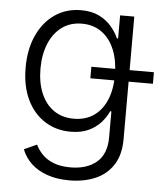

<svg xmlns="http://www.w3.org/2000/svg" viewBox="-54 -595 750 857"><g transform="rotate(5 321.5 -166.5)"><path d="M288.1 214.4Q231.9 214.4 188.7 199.2Q145.5 184.1 116.9 157Q88.4 129.9 74.2 93.8L131.3 67.9Q142.1 91.3 161.9 111.6Q181.6 131.8 212.6 144Q243.7 156.2 288.1 156.2Q361.3 156.2 405 119.4Q448.7 82.5 448.7 7.8V-108.9H443.4Q431.2 -81.5 409.4 -57.4Q387.7 -33.2 354.5 -17.8Q321.3 -2.4 274.4 -2.4Q209.5 -2.4 158.7 -34.9Q107.9 -67.4 79.1 -127.4Q50.3 -187.5 50.3 -270.5Q50.3 -353 78.9 -415.3Q107.4 -477.5 158.2 -512.2Q209 -546.9 275.4 -546.9Q322.8 -546.9 356.2 -530.3Q389.6 -513.7 411.4 -488Q433.1 -462.4 444.8 -435.5H450.2V-539.1H513.7V10.3Q513.7 80.1 484.4 125.5Q455.1 170.9 404.1 192.6Q353 214.4 288.1 214.4ZM284.2 -61.5Q335.9 -61.5 373 -86.9Q410.2 -112.3 430.2 -159.4Q450.2 -206.5 450.2 -271.5Q450.2 -335 430.7 -383.5Q411.1 -432.1 373.8 -459.7Q336.4 -487.3 284.2 -487.3Q231.4 -487.3 193.8 -459.2Q156.2 -431.2 136.5 -382.6Q116.7 -334 116.7 -271.5Q116.7 -208.5 136.7 -161.1Q156.7 -113.8 194.1 -87.6Q231.4 -61.5 284.2 -61.5ZM342.3 -247.6V-299.3H622.6V-247.6Z"/></g></svg>

Font: Inter 18pt Light
Style: Regular
Weight: 300
Designer: Rasmus Andersson
Foundry: rsms
Version: Version 4.001;git-66647c0bb